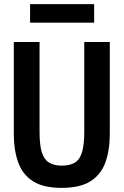

<svg xmlns="http://www.w3.org/2000/svg" viewBox="-20 -897 600 932"><path d="M279 15Q191 15 140.5 -17Q90 -49 68.5 -108.5Q47 -168 47 -247V-693H172V-257Q172 -195 182.5 -159.5Q193 -124 217 -108.5Q241 -93 280 -93Q320 -93 344 -108Q368 -123 378.5 -159.5Q389 -196 389 -257V-693H513V-247Q513 -168 491.5 -108.5Q470 -49 419 -17Q368 15 279 15ZM126 -787V-877H437V-787Z"/></svg>

Font: Ubuntu Sans Mono SemiBold
Style: Regular
Weight: 600
Monospace: yes
Designer: Dalton Maag Ltd
Foundry: Dalton Maag Ltd
Version: Version 1.006